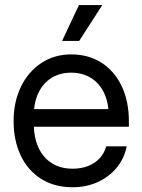

<svg xmlns="http://www.w3.org/2000/svg" viewBox="-20 -748 576 779"><path d="M35.2 -256.8Q35.2 -334.5 64.9 -396Q94.7 -457.5 147.9 -492.4Q201.2 -527.3 268.6 -527.3Q339.4 -527.3 392.3 -493.2Q445.3 -459 474.1 -397.7Q502.9 -336.4 502.9 -256.8V-233.9H79.1V-305.2H456.5L420.9 -280.3Q420.9 -332 402.1 -371.3Q383.3 -410.6 348.9 -431.9Q314.5 -453.1 268.6 -453.1Q223.1 -453.1 189 -431.9Q154.8 -410.6 136 -371.3Q117.2 -332 117.2 -280.3V-245.1Q117.2 -191.4 135.5 -150.4Q153.8 -109.4 189.5 -86.4Q225.1 -63.5 274.4 -63.5Q310.1 -63.5 338.1 -74.7Q366.2 -85.9 384.8 -106.4Q403.3 -127 411.1 -154.3H494.1Q484.4 -105.5 453.6 -67.9Q422.9 -30.3 376.5 -9.3Q330.1 11.7 274.4 11.7Q200.2 11.7 146.2 -22.7Q92.3 -57.1 63.7 -117.9Q35.2 -178.7 35.2 -256.8ZM300.3 -727.5H395L301.3 -582H231.9Z"/></svg>

Font: Intratopia Thin
Style: Regular
Weight: 100
Designer: Rasmus Andersson
Foundry: rsms
Version: Version 3.000;Glyphs 3.2.3 (3260)